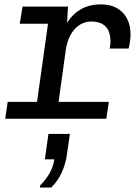

<svg xmlns="http://www.w3.org/2000/svg" viewBox="-20 -541 640 875"><path d="M138 0 198.8 -432.8H70L82.8 -511H289.8L285.8 -437Q310.2 -476.5 348.8 -498.8Q387.2 -521 439.5 -521Q502.8 -521 538.8 -483.9Q574.8 -446.8 574.8 -384.2Q574.8 -368.8 572.5 -352.4Q570.2 -336 566 -319.8H479.8Q481.8 -329.8 482.6 -337.1Q483.5 -344.5 483.5 -350.5Q483.5 -442.8 396.5 -442.8Q351.2 -442.8 320 -407.8Q288.8 -372.8 280 -314.5L236.2 0ZM3.8 0 15.2 -76.8H476L464.5 0ZM161.8 313.8 163.2 303.5Q190.2 277 206.9 246.5Q223.5 216 227.5 185H184.5L200.8 69.5H298.5L284 169.2Q278.5 207.8 260.9 246.1Q243.2 284.5 213.5 313.8Z"/></svg>

Font: Chivo Mono Medium
Style: Italic
Weight: 500
Italic angle: -8.05°
Monospace: yes
Designer: Hector Gatti
Foundry: Omnibus-Type
Version: Version 1.008